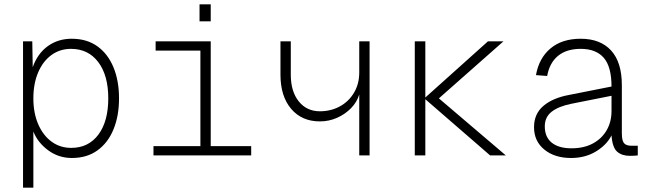

<svg xmlns="http://www.w3.org/2000/svg" viewBox="-20 -722 3040 892"><path d="M87 150V-530H130L132 -410Q155 -474 202.5 -508Q250 -542 313 -542Q384 -542 433 -506.5Q482 -471 507.5 -408.5Q533 -346 533 -265Q533 -184 507.5 -121.5Q482 -59 433 -23.5Q384 12 314 12Q252 12 203.5 -24Q155 -60 135 -111V150ZM311 -35Q391 -35 437 -96.5Q483 -158 483 -265Q483 -372 436.5 -433.5Q390 -495 310 -495Q258 -495 218.5 -466Q179 -437 157 -385Q135 -333 135 -265Q135 -197 157.5 -145Q180 -93 219.5 -64Q259 -35 311 -35Z M693 0V-43H911V-487H703V-530H959V-43H1147V0ZM907 -623V-702H959V-623Z M1649 0V-283Q1638 -247 1610.5 -219Q1583 -191 1545.5 -174.5Q1508 -158 1466 -158Q1382 -158 1332.5 -216.5Q1283 -275 1283 -375V-530H1331V-375Q1331 -297 1368 -251Q1405 -205 1466 -205Q1517 -205 1558.5 -227.5Q1600 -250 1624.5 -291Q1649 -332 1649 -385V-530H1697V0Z M1907 0V-530H1956V-269L2247 -530H2319L2019 -265L2330 0H2257L1956 -261V0Z M2633 12Q2557 12 2509 -27Q2461 -66 2461 -131Q2461 -193 2504.5 -230Q2548 -267 2624 -281L2821 -320Q2821 -412 2785 -453.5Q2749 -495 2678 -495Q2612 -495 2572.5 -462.5Q2533 -430 2522 -369L2470 -373Q2484 -452 2537.5 -497Q2591 -542 2678 -542Q2769 -542 2819 -487.5Q2869 -433 2869 -326V-103Q2869 -68 2879.5 -56.5Q2890 -45 2912 -45H2943V0Q2938 1 2926.5 1.5Q2915 2 2906 2Q2869 2 2847 -17.5Q2825 -37 2821 -93Q2799 -49 2749 -18.5Q2699 12 2633 12ZM2635 -33Q2693 -33 2734.5 -55.5Q2776 -78 2798.5 -117Q2821 -156 2821 -206V-277L2635 -240Q2575 -228 2543 -203Q2511 -178 2511 -135Q2511 -85 2543.5 -59Q2576 -33 2635 -33Z"/></svg>

Font: Geist Mono ExtraLight
Style: Regular
Weight: 200
Monospace: yes
Designer: Basement.studio, Andrés Briganti, Mateo Zaragoza
Foundry: Basement.studio, Vercel, Andrés Briganti, Guido Ferreyra, Mateo Zaragoza
Version: Version 1.500; ttfautohint (v1.8.4.7-5d5b)